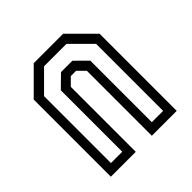

<svg xmlns="http://www.w3.org/2000/svg" viewBox="-151 -655 769 769"><g transform="rotate(-45 234.0 -270.0)"><path d="M47.5 0V-437L150.5 -540H317.5L420.5 -437V0H279.5V-368L249 -398.5H219L188.5 -368V0ZM86.5 -38.5H150.5V-386.5L202.5 -437.5H267L318 -387V-38.5H382V-418L298 -502H171L86.5 -417.5Z"/></g></svg>

Font: Tourney Condensed
Style: Regular
Weight: 400
Width: 3
Designer: Tyler Finck
Foundry: Etcetera Type Co
Version: Version 1.010; ttfautohint (v1.8.3)